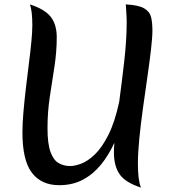

<svg xmlns="http://www.w3.org/2000/svg" viewBox="-20 -822 795 873"><path d="M238 -653Q238 -586 227.5 -518.5Q217 -451 206.5 -382Q196 -313 196 -239Q196 -169 209.5 -131.5Q223 -94 246.5 -80.5Q270 -67 299 -67Q320 -67 349.5 -78Q379 -89 411 -119.5Q443 -150 472.5 -208Q502 -266 522 -359Q534 -448 545 -544.5Q556 -641 556 -720Q556 -741 554.5 -762Q553 -783 552 -802Q610 -799 635.5 -784Q661 -769 667 -744Q673 -719 673 -684Q673 -652 666.5 -596Q660 -540 650 -471Q640 -402 630 -330Q620 -258 613.5 -192.5Q607 -127 607 -78Q607 -2 621 31Q550 8 524 -29.5Q498 -67 498 -129Q498 -146 500 -173Q475 -118 440 -74.5Q405 -31 358 -5.5Q311 20 249 20Q168 20 125 -36.5Q82 -93 82 -220Q82 -260 86.5 -312Q91 -364 97.5 -420Q104 -476 111 -530.5Q118 -585 122.5 -631Q127 -677 127 -707Q127 -772 116 -802Q184 -780 211 -745Q238 -710 238 -653Z"/></svg>

Font: Merienda Medium
Style: Regular
Weight: 500
Designer: Eduardo Rodriguez Tunni
Foundry: Eduardo Rodriguez Tunni
Version: Version 2.001; ttfautohint (v1.8.4.7-5d5b)